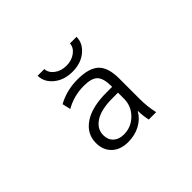

<svg xmlns="http://www.w3.org/2000/svg" viewBox="-146 -1009 1292 1292"><g transform="rotate(-45 500.0 -363.5)"><path d="M318.4 -737.3H381.8Q383.8 -700.2 418.5 -673.8Q453.1 -647.5 503.4 -647.5Q553.7 -647.5 588.9 -673.8Q624 -700.2 626 -737.3H688.5Q688.5 -676.8 636.2 -633.3Q584 -589.8 503.9 -589.8Q423.8 -589.8 371.1 -633.3Q318.4 -676.8 318.4 -737.3ZM490.2 -530.3Q599.6 -530.3 646.5 -485.4Q693.4 -440.4 693.4 -336.9V-139.6Q693.4 -68.4 709 0H638.7Q628.9 -43.9 627.9 -91.8H626Q598.6 -43.9 548.3 -17.1Q498 9.8 433.6 9.8Q361.3 9.8 318.4 -30.8Q275.4 -71.3 275.4 -139.6Q275.4 -226.6 351.1 -278.3Q426.8 -330.1 566.4 -330.1H620.1V-335Q620.1 -411.1 591.8 -440.4Q563.5 -469.7 490.2 -469.7Q396.5 -469.7 315.4 -423.8L301.8 -483.4Q387.7 -530.3 490.2 -530.3ZM347.7 -142.6Q347.7 -97.7 375.5 -72.3Q403.3 -46.9 450.2 -46.9Q519.5 -46.9 569.8 -96.7Q620.1 -146.5 620.1 -217.8V-274.4H566.4Q460.9 -274.4 404.3 -238.3Q347.7 -202.1 347.7 -142.6Z"/></g></svg>

Font: Gen Shin Gothic Monospace Normal
Style: Regular
Weight: 350
Designer: [Source Han Sans]
Ryoko NISHIZUKA  (kana & ideographs); Paul D. Hunt (Latin, Greek & Cyrillic); Wenlong ZHANG  (bopomofo
Version: Version 1.002.20150607